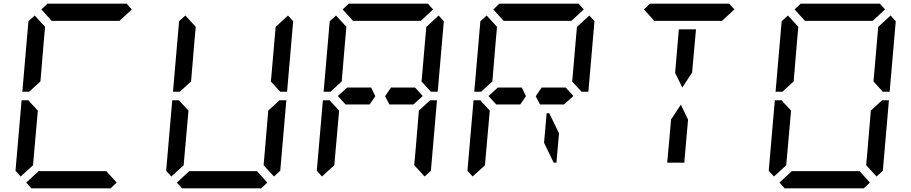

<svg xmlns="http://www.w3.org/2000/svg" viewBox="-20 -1020 4936 1040"><path d="M204 -969 237 -1000H666L694 -969L627 -907H625H490H397H262H260ZM92 -64 64 -95 97 -477H134L142 -467L185 -421L167 -218L160 -139L159 -125ZM612 -31 579 0H150L122 -31L189 -93H191H326H419H554H556ZM199 -579 138 -523H101L134 -905L168 -936L224 -875L223 -861L216 -782Z M908 -64 880 -95 913 -477H950L958 -467L1001 -421L983 -218L976 -139L975 -125ZM1428 -31 1395 0H966L938 -31L1005 -93H1007H1142H1235H1370H1372ZM1433 -421 1494 -477H1531L1498 -95L1464 -64L1408 -125L1409 -139L1416 -218ZM1540 -936 1568 -905 1535 -523H1498L1447 -579L1450 -607L1465 -782L1472 -861L1473 -874ZM1015 -579 954 -523H917L950 -905L984 -936L1040 -875L1039 -861L1032 -782Z M1852 -454 1810 -500 1861 -546H1964H1990L2013 -499L1982 -454H1866ZM1836 -969 1869 -1000H2298L2326 -969L2259 -907H2257H2122H2029H1894H1892ZM1724 -64 1696 -95 1729 -477H1766L1774 -467L1817 -421L1799 -218L1792 -139L1791 -125ZM2249 -421 2310 -477H2347L2314 -95L2280 -64L2224 -125L2225 -139L2232 -218ZM2356 -936 2384 -905 2351 -523H2314L2263 -579L2266 -607L2281 -782L2288 -861L2289 -874ZM1831 -579 1770 -523H1733L1766 -905L1800 -936L1856 -875L1855 -861L1848 -782ZM2228 -546 2270 -500 2219 -454H2206H2129H2089L2066 -499L2098 -546H2124Z M2668 -454 2626 -500 2677 -546H2780H2806L2829 -499L2798 -454H2682ZM2652 -969 2685 -1000H3114L3142 -969L3075 -907H3073H2938H2845H2710H2708ZM2941 -407H2955L3008 -298L2994 -139H2979L2927 -247ZM2540 -64 2512 -95 2545 -477H2582L2590 -467L2633 -421L2615 -218L2608 -139L2607 -125ZM3172 -936 3200 -905 3167 -523H3130L3079 -579L3082 -607L3097 -782L3104 -861L3105 -874ZM2647 -579 2586 -523H2549L2582 -905L2616 -936L2672 -875L2671 -861L2664 -782ZM3044 -546 3086 -500 3035 -454H3022H2945H2905L2882 -499L2914 -546H2940Z M3688 -157 3687 -139H3594L3611 -327L3615 -373L3668 -453L3707 -372L3703 -327ZM3468 -969 3501 -1000H3930L3958 -969L3891 -907H3889H3754H3661H3526H3524ZM3657 -861H3750L3733 -673L3729 -627L3676 -546L3637 -625L3641 -673Z M4284 -969 4317 -1000H4746L4774 -969L4707 -907H4705H4570H4477H4342H4340ZM4172 -64 4144 -95 4177 -477H4214L4222 -467L4265 -421L4247 -218L4240 -139L4239 -125ZM4692 -31 4659 0H4230L4202 -31L4269 -93H4271H4406H4499H4634H4636ZM4697 -421 4758 -477H4795L4762 -95L4728 -64L4672 -125L4673 -139L4680 -218ZM4804 -936 4832 -905 4799 -523H4762L4711 -579L4714 -607L4729 -782L4736 -861L4737 -874ZM4279 -579 4218 -523H4181L4214 -905L4248 -936L4304 -875L4303 -861L4296 -782Z"/></svg>

Font: DSEG14 Classic Mini
Style: Italic
Weight: 400
Italic angle: -5°
Designer: Keshikan(Twitter:@keshinomi_88pro)
Version: Version 0.46